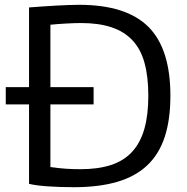

<svg xmlns="http://www.w3.org/2000/svg" viewBox="-20 -769 780 800"><path d="M315 -64Q389 -64 442.5 -81.5Q496 -99 530.5 -136.5Q565 -174 581.5 -232Q598 -290 598 -370Q598 -450 582 -507.5Q566 -565 531.5 -601.5Q497 -638 444 -655.5Q391 -673 318 -673Q292 -673 256 -671Q220 -669 190 -666V-406H370V-334H190V-73Q226 -68 254 -66Q282 -64 315 -64ZM4 -406H101V-738Q127 -740 155.5 -742Q184 -744 211.5 -745.5Q239 -747 264 -748Q289 -749 309 -749Q506 -749 598 -657.5Q690 -566 690 -370Q690 -271 666.5 -199Q643 -127 594 -80.5Q545 -34 469 -11.5Q393 11 288 11Q230 11 179.5 7.5Q129 4 101 -3V-334H4Z"/></svg>

Font: EncodeSans
Style: Regular
Weight: 400
Designer: Pablo Impallari, Andres Torresi
Foundry: Pablo Impallari, Andres Torresi
Version: Version 1.000; ttfautohint (v1.4.1)